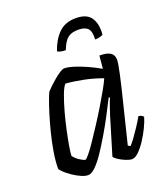

<svg xmlns="http://www.w3.org/2000/svg" viewBox="-130 -791 773 884"><g transform="rotate(-20 257.0 -349.5)"><path d="M151 0Q136 0 116 -9Q96 -18 77 -31Q58 -44 45 -56.5Q32 -69 30 -75Q30 -112 37.5 -157Q45 -202 56.5 -247Q68 -292 80 -330.5Q92 -369 101.5 -394Q111 -419 114 -423Q120 -430 133 -442.5Q146 -455 162 -468.5Q178 -482 192 -491Q206 -500 214 -500Q232 -500 259.5 -491.5Q287 -483 319.5 -468.5Q352 -454 381 -437L387 -500Q423 -500 440 -489Q457 -478 457 -454Q457 -438 445.5 -385Q434 -332 413.5 -250.5Q393 -169 368 -66L379 -59Q389 -69 403.5 -89Q418 -109 433.5 -132.5Q449 -156 460 -176Q469 -176 475.5 -172Q482 -168 484 -164Q478 -143 464.5 -115Q451 -87 434 -61Q417 -35 399 -17.5Q381 0 366 0Q354 0 335.5 -7.5Q317 -15 302 -25Q287 -35 284 -42L337 -218Q343 -238 349 -255Q355 -272 359.5 -284.5Q364 -297 367 -301L361 -304Q344 -270 322.5 -229Q301 -188 277 -147.5Q253 -107 230.5 -73.5Q208 -40 187.5 -20Q167 0 151 0ZM163 -71Q167 -71 182 -89Q197 -107 217.5 -137.5Q238 -168 261.5 -204Q285 -240 307 -276.5Q329 -313 346.5 -344Q364 -375 372 -394Q329 -410 282.5 -419.5Q236 -429 195 -432Q184 -419 172 -387Q160 -355 148.5 -313.5Q137 -272 128 -230Q119 -188 113.5 -155.5Q108 -123 108 -110Q117 -96 136 -83.5Q155 -71 163 -71ZM250 -576Q235 -576 224 -579Q213 -582 210 -585Q227 -636 258.5 -667.5Q290 -699 343 -699Q397 -699 417.5 -667.5Q438 -636 433 -585Q428 -582 417.5 -579Q407 -576 394 -576Q396 -617 381.5 -631Q367 -645 336 -645Q303 -645 284.5 -631Q266 -617 250 -576Z"/></g></svg>

Font: Texturina 12pt Light
Style: Italic
Weight: 300
Italic angle: -11°
Designer: Guillermo Torres Carreño
Foundry: Omnibus-Type
Version: Version 1.002